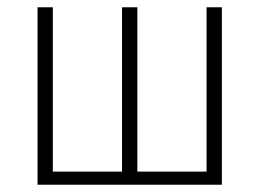

<svg xmlns="http://www.w3.org/2000/svg" viewBox="-20 -507 712 527"><path d="M83 0V-487H125V-36H315V-487H357V-36H547V-487H589V0Z"/></svg>

Font: Nunito Sans 10pt Condensed ExtraLight
Style: Regular
Weight: 250
Width: 3
Designer: Vernon Adams
Foundry: Vernon Adams
Version: Version 3.101;gftools[0.9.27]